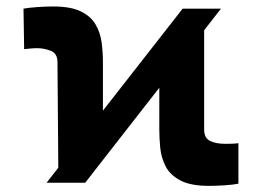

<svg xmlns="http://www.w3.org/2000/svg" viewBox="-20 -573 821 602"><path d="M126 0 552.7 -545.9H672.9L247.1 0ZM163.1 -6.8 160.2 -377.9Q160.2 -405.3 139.4 -413.6Q118.7 -421.9 96.7 -421.9Q85.9 -421.9 75.4 -420.9Q64.9 -419.9 55.7 -418.9L53.7 -545.9Q69.3 -548.8 96.4 -550.8Q123.5 -552.7 146.5 -552.7Q201.7 -552.7 233.2 -537.4Q264.6 -522 279.5 -496.6Q294.4 -471.2 298.6 -440.2Q302.7 -409.2 302.7 -377.9V-128.9ZM635.7 9.8Q577.1 9.8 544.9 -7.6Q512.7 -24.9 499 -52Q485.4 -79.1 482.4 -109.6Q479.5 -140.1 479.5 -166V-416L620.1 -538.1V-165Q620.6 -139.6 639.2 -130.9Q657.7 -122.1 685.5 -122.1Q693.8 -122.1 705.1 -122.3Q716.3 -122.6 727.5 -124V2.9Q710.9 6.3 683.3 8.1Q655.8 9.8 635.7 9.8Z"/></svg>

Font: Inter 28pt Black
Style: Regular
Weight: 900
Designer: Rasmus Andersson
Foundry: rsms
Version: Version 4.001;git-66647c0bb